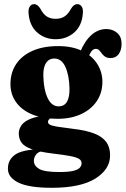

<svg xmlns="http://www.w3.org/2000/svg" viewBox="-20 -672 601 918"><path d="M328 -56.2Q280.2 -62.1 254.5 -66.2Q228.9 -70.4 219.1 -75.6Q209.4 -80.8 209.4 -89.3Q209.4 -95.1 213.8 -100.2Q218.3 -105.4 226.5 -111.4L218.8 -119.4Q161.6 -117.9 129 -105.2Q96.4 -92.5 83.1 -73.7Q69.8 -54.8 69.8 -34.2Q69.8 -9.4 82.3 9.1Q94.7 27.7 130.3 40.8Q165.8 54 234.3 62.4Q285.9 68.4 315.6 74.1Q345.3 79.9 357.7 87.5Q370.1 95.2 370.1 108.2Q370.1 121.2 360.6 130.7Q351.2 140.2 328.1 145.4Q305.1 150.5 263.9 150.5Q192.2 150.5 167.1 135.6Q142 120.6 142 96.8Q142 82.1 151 69Q160 55.9 175.3 52.5L169 41.3Q85.5 43.9 51.7 67.9Q17.8 92 17.8 134.6Q17.8 176.7 68.4 201.3Q119 225.9 228.1 225.9Q364.8 225.9 435.6 181.9Q506.4 137.9 506.4 70.4Q506.4 32.2 488.1 6.9Q469.8 -18.4 430.4 -33.7Q391 -49.1 328 -56.2ZM346.1 -384.5 391.9 -376.4Q404.6 -406.2 414.2 -422.3Q423.9 -438.4 438.1 -438.4Q447.7 -438.4 454.1 -431.7Q460.5 -425.1 466.6 -416.4Q472.7 -407.8 482.5 -401.1Q492.3 -394.5 509 -394.5Q534 -394.5 547.6 -413.4Q561.3 -432.3 561.3 -462.9Q561.3 -496.7 540 -514.9Q518.7 -533.1 488.7 -533.1Q449.8 -533.1 418.3 -505.8Q386.8 -478.6 362.8 -422.9ZM469.6 -281.2Q469.6 -327.5 445.1 -366.2Q420.7 -404.9 373.4 -428.2Q326.2 -451.6 257.8 -451.6Q187 -451.6 135.8 -429.1Q84.6 -406.6 57.3 -365.8Q30 -325 30 -269.9Q30 -221.9 56.2 -184.3Q82.5 -146.7 132.8 -125.3Q183.1 -103.9 255 -103.9Q319.1 -103.9 367.2 -126.1Q415.4 -148.3 442.5 -188.2Q469.6 -228.1 469.6 -281.2ZM239.6 -392.2Q274.2 -392.2 292.5 -352.4Q310.7 -312.6 312.3 -249.5Q313.1 -208 300.3 -185.7Q287.6 -163.5 259.3 -163.5Q238 -163.5 222.3 -180.8Q206.7 -198.2 197.5 -231.1Q188.4 -264 187.2 -310.9Q186.8 -334.7 192.1 -352.9Q197.5 -371.1 209.3 -381.7Q221.2 -392.2 239.6 -392.2ZM246.3 -582Q270.7 -582 288.1 -593.1Q305.6 -604.2 319 -629.3Q332.3 -652.2 349.5 -652.2Q363.2 -652.2 370.7 -640.4Q378.2 -628.6 376.2 -608.9Q372 -549 334.9 -516.7Q297.9 -484.4 246.3 -484.4Q194.7 -484.4 157.9 -516.7Q121.1 -549 116.5 -608.9Q114.9 -628.6 122.2 -640.4Q129.5 -652.2 143.1 -652.2Q160.1 -652.2 173.6 -629.3Q186.6 -604.2 204 -593.1Q221.5 -582 246.3 -582Z"/></svg>

Font: Fraunces 144pt S100 Black
Style: Regular
Weight: 900
Version: Version 1.000